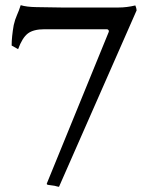

<svg xmlns="http://www.w3.org/2000/svg" viewBox="-20 -710 554 742"><path d="M376 -681Q407 -681 438.5 -681Q470 -681 503 -689Q505 -685 506.5 -679Q508 -673 508 -670L208 12Q203 11 200.5 10.5Q198 10 191 8Q180 6 169.5 5Q159 4 161 -1L400 -586Q402 -590 399.5 -593.5Q397 -597 393 -597H152Q109 -597 87.5 -580.5Q66 -564 50 -520L25 -534Q25 -551 27 -570.5Q29 -590 33 -613Q38 -635 45.5 -651.5Q53 -668 60 -690Q83 -683 121 -682.5Q159 -682 216 -681Z"/></svg>

Font: Lusitana
Style: Regular
Weight: 400
Designer: Ana Paula Megda
Foundry: Ana Paula Megda
Version: Version 1.000; ttfautohint (v1.1) -l 8 -r 50 -G 200 -x 14 -D